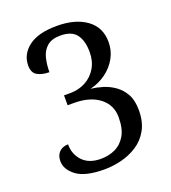

<svg xmlns="http://www.w3.org/2000/svg" viewBox="-134 -823 828 932"><g transform="rotate(-20 279.5 -357.0)"><path d="M247 10Q148 10 103 -23.5Q58 -57 58 -101Q58 -131 75.5 -148Q93 -165 121 -165Q121 -113 154 -78.5Q187 -44 248 -44Q288 -44 321.5 -59.5Q355 -75 376 -110Q397 -145 397 -205Q397 -268 348.5 -306Q300 -344 216 -344H184V-395H216Q260 -395 295.5 -414Q331 -433 352 -468Q373 -503 373 -550Q373 -609 348.5 -641.5Q324 -674 266 -674Q221 -674 197 -653Q173 -632 164.5 -598.5Q156 -565 156 -525Q120 -525 95 -538.5Q70 -552 70 -590Q70 -648 119.5 -686Q169 -724 266 -724Q361 -724 418.5 -682.5Q476 -641 476 -565Q476 -520 455 -482.5Q434 -445 398 -418.5Q362 -392 316 -381Q344 -378 376 -368.5Q408 -359 436.5 -339Q465 -319 483 -286.5Q501 -254 501 -204Q501 -144 478 -102.5Q455 -61 417 -36.5Q379 -12 334.5 -1Q290 10 247 10Z"/></g></svg>

Font: Noto Serif Old Uyghur
Style: Regular
Weight: 400
Designer: Lewis McGuffie
Foundry: Google LLC
Version: Version 1.003; ttfautohint (v1.8.4.7-5d5b)